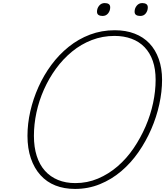

<svg xmlns="http://www.w3.org/2000/svg" viewBox="-20 -1212 1076 1251"><path d="M469 19Q398 19 341 -3.5Q284 -26 243.5 -71Q203 -116 181 -180.5Q159 -245 159 -327Q159 -406 177.5 -487Q196 -568 230.5 -645Q265 -722 314.5 -789Q364 -856 427.5 -907Q491 -958 566.5 -986.5Q642 -1015 728 -1015Q800 -1015 857 -993Q914 -971 953.5 -929.5Q993 -888 1014.5 -827.5Q1036 -767 1036 -692Q1036 -615 1018 -532.5Q1000 -450 965.5 -370.5Q931 -291 882 -220.5Q833 -150 770 -96.5Q707 -43 631 -12Q555 19 469 19ZM471 -19Q549 -19 618.5 -48.5Q688 -78 746.5 -128.5Q805 -179 850.5 -246Q896 -313 928.5 -388Q961 -463 977.5 -541Q994 -619 994 -692Q994 -762 975.5 -815Q957 -868 922 -904.5Q887 -941 837 -959.5Q787 -978 726 -978Q648 -978 578 -951Q508 -924 449.5 -876Q391 -828 345 -765Q299 -702 266.5 -629Q234 -556 217.5 -479Q201 -402 201 -327Q201 -253 219.5 -195.5Q238 -138 273 -99Q308 -60 358 -39.5Q408 -19 471 -19ZM648 -1108Q632 -1108 622 -1114.5Q612 -1121 612 -1136Q612 -1158 626 -1175Q640 -1192 662 -1192Q679 -1192 688.5 -1185.5Q698 -1179 698 -1164Q698 -1142 684.5 -1125Q671 -1108 648 -1108ZM894 -1108Q877 -1108 867 -1114.5Q857 -1121 857 -1136Q857 -1158 871 -1175Q885 -1192 907 -1192Q923 -1192 933 -1185.5Q943 -1179 943 -1164Q943 -1142 930 -1125Q917 -1108 894 -1108Z"/></svg>

Font: Playwrite RO Thin
Style: Regular
Weight: 250
Version: Version 1.002